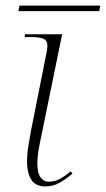

<svg xmlns="http://www.w3.org/2000/svg" viewBox="-20 -659 380 689"><path d="M143 10Q106 10 91.5 -15.5Q77 -41 77 -78Q77 -105 82 -136.5Q87 -168 92 -194L148 -475Q149 -481 149.5 -486Q150 -491 150 -496Q150 -513 137 -519.5Q124 -526 88 -526H68L70 -536H203L123 -145Q119 -127 116.5 -107.5Q114 -88 114 -74Q114 -38 125.5 -22.5Q137 -7 155 -7Q177 -7 195 -17Q213 -27 234 -44L240 -36Q218 -17 194.5 -3.5Q171 10 143 10ZM46 -619 50 -639H340L336 -619Z"/></svg>

Font: Noto Serif Display ExtraLight
Style: Italic
Weight: 200
Italic angle: -12°
Designer: Monotype Design Team
Foundry: Monotype Imaging Inc.
Version: Version 2.009